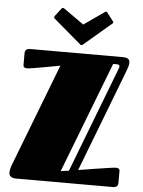

<svg xmlns="http://www.w3.org/2000/svg" viewBox="-61 -985 769 1033"><g transform="rotate(5 323.0 -468.5)"><path d="M52 -612C52 -599 62 -596 73 -596C94 -596 250 -626 250 -626L45 -94C34 -66 27 -49 27 -30C27 -14 35 0 67 0H588C610 0 616 -12 616 -24V-89C616 -102 606 -105 595 -105C577 -105 394 -75 394 -75L606 -627C612 -642 618 -660 618 -673C618 -695 604 -701 580 -701H80C58 -701 52 -689 52 -677ZM345 -67 301 -61 532 -660H552C563 -660 567 -656 567 -649C567 -645 565 -640 563 -635ZM353 -857 244 -934C241 -935 239 -937 237 -937C235 -937 232 -936 229 -932L196 -889C195 -887 194 -884 194 -882C194 -880 195 -877 198 -875L346 -749C348 -747 350 -746 353 -746C357 -746 358 -747 360 -749L508 -875C511 -877 513 -880 513 -882C513 -884 512 -887 510 -889L477 -932C474 -936 472 -937 469 -937C467 -937 465 -935 463 -934Z"/></g></svg>

Font: Fascinate Inline
Style: Regular
Weight: 900
Designer: Astigmatic (AOETI)
Foundry: Astigmatic (AOETI)
Version: Version 1.000